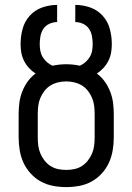

<svg xmlns="http://www.w3.org/2000/svg" viewBox="-20 -755 540 783"><path d="M250 8Q223 8 196.5 3Q170 -2 147 -14.5Q124 -27 105.5 -47Q87 -67 76 -91Q65 -115 60.5 -141.5Q56 -168 56 -195V-290Q56 -313 59 -336Q62 -359 70.5 -381Q79 -403 92.5 -422Q106 -441 125 -455Q110 -465 98 -478Q86 -491 78 -507Q70 -523 67 -540Q64 -557 64 -575Q64 -606 72 -636.5Q80 -667 101 -690.5Q122 -714 152 -724.5Q182 -735 213 -735V-665Q197 -665 181.5 -658Q166 -651 157 -637.5Q148 -624 145 -607.5Q142 -591 142 -575Q142 -561 144.5 -547.5Q147 -534 154 -522.5Q161 -511 171 -502Q181 -493 194 -487Q208 -490 222 -491.5Q236 -493 250 -493Q264 -493 278 -491.5Q292 -490 306 -487Q319 -493 329 -502Q339 -511 346 -522.5Q353 -534 355.5 -547.5Q358 -561 358 -575Q358 -591 355 -607.5Q352 -624 343 -637.5Q334 -651 318.5 -658Q303 -665 287 -665V-735Q318 -735 348 -724.5Q378 -714 399 -690.5Q420 -667 428 -636.5Q436 -606 436 -575Q436 -557 433 -540Q430 -523 422 -507Q414 -491 402 -478Q390 -465 375 -455Q394 -441 407.5 -422Q421 -403 429.5 -381Q438 -359 441 -336Q444 -313 444 -290V-195Q444 -168 439.5 -141.5Q435 -115 424 -91Q413 -67 394.5 -47Q376 -27 353 -14.5Q330 -2 303.5 3Q277 8 250 8ZM250 -62Q267 -62 283.5 -65.5Q300 -69 314 -78Q328 -87 338.5 -100.5Q349 -114 355.5 -129.5Q362 -145 364 -161.5Q366 -178 366 -195V-290Q366 -307 364 -323.5Q362 -340 355.5 -355.5Q349 -371 338.5 -384.5Q328 -398 314 -406.5Q300 -415 283.5 -419Q267 -423 250 -423Q233 -423 216.5 -419Q200 -415 186 -406.5Q172 -398 161.5 -384.5Q151 -371 144.5 -355.5Q138 -340 136 -323.5Q134 -307 134 -290V-195Q134 -178 136 -161.5Q138 -145 144.5 -129.5Q151 -114 161.5 -100.5Q172 -87 186 -78Q200 -69 216.5 -65.5Q233 -62 250 -62Z"/></svg>

Font: HulyMono
Style: Regular
Weight: 400
Monospace: yes
Designer: Belleve Invis
Foundry: Belleve Invis
Version: Version 33.2.5; ttfautohint (v1.8.4)